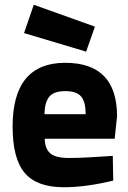

<svg xmlns="http://www.w3.org/2000/svg" viewBox="-20 -775 537 807"><path d="M269 -111Q305 -111 351.5 -113.5Q398 -116 426 -118L454 -120L456 -16Q341 12 248 12Q135 12 84 -48Q33 -108 33 -243Q33 -511 254 -511Q472 -511 472 -286L462 -192H168Q169 -149 192 -130Q215 -111 269 -111ZM167 -295H340Q340 -348 320.5 -370Q301 -392 254 -392Q207 -392 187.5 -369Q168 -346 167 -295ZM122 -755 379 -663 342 -558 81 -636Z"/></svg>

Font: TitilliumText22L Xb
Style: Bold
Weight: 400
Designer: Campivisivi
Foundry: Campivisivi
Version: 1.000